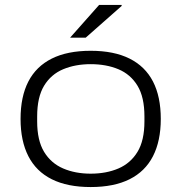

<svg xmlns="http://www.w3.org/2000/svg" viewBox="-20 -743 732 775"><path d="M346 12Q252 12 189 -19.5Q126 -51 94.5 -112.5Q63 -174 63 -263Q63 -353 94.5 -414Q126 -475 189 -506.5Q252 -538 346 -538Q440 -538 503 -506.5Q566 -475 597.5 -414Q629 -353 629 -263Q629 -174 597.5 -112.5Q566 -51 503 -19.5Q440 12 346 12ZM346 -42Q409 -42 458 -63Q507 -84 535 -130Q563 -176 563 -253V-273Q563 -351 535 -397Q507 -443 458 -463.5Q409 -484 346 -484Q284 -484 235 -463.5Q186 -443 158 -397Q130 -351 130 -273V-253Q130 -176 158 -130Q186 -84 235 -63Q284 -42 346 -42ZM263 -591 380 -723H471V-719L326 -591Z"/></svg>

Font: Archivo Expanded ExtraLight
Style: Regular
Weight: 250
Width: 7
Designer: Hector Gatti
Foundry: Omnibus-Type
Version: Version 2.001